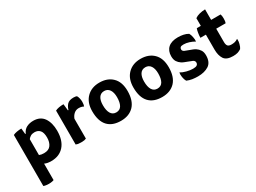

<svg xmlns="http://www.w3.org/2000/svg" viewBox="-47 -1372 3126 2343"><g transform="rotate(-30 1516.0 -200.0)"><path d="M197.3 -426.8Q195.3 -447.3 189.5 -507.8Q156.2 -507.8 124 -502Q92.8 -496.1 71.3 -485.4Q71.3 -444.3 71.3 -362.3Q71.3 -213.9 71.3 233.4Q81.1 238.3 99.6 241.2Q118.2 245.1 143.6 245.1Q169.9 245.1 188.5 241.2Q206.1 238.3 215.8 233.4Q215.8 156.2 215.8 2Q234.4 10.7 258.8 15.6Q284.2 19.5 310.5 19.5Q423.8 19.5 490.2 -55.7Q555.7 -130.9 555.7 -266.6Q555.7 -377.9 507.8 -448.2Q459 -517.6 361.3 -517.6Q309.6 -517.6 267.6 -497.1Q225.6 -475.6 205.1 -426.8Q202.1 -426.8 197.3 -426.8ZM213.9 -343.8Q227.5 -362.3 250 -376Q272.5 -388.7 304.7 -388.7Q352.5 -388.7 379.9 -357.4Q407.2 -326.2 407.2 -256.8Q407.2 -190.4 377 -149.4Q347.7 -108.4 280.3 -108.4Q261.7 -108.4 244.1 -111.3Q226.6 -115.2 213.9 -120.1Q213.9 -194.3 213.9 -343.8Z M800.8 -416Q798.8 -416 793 -416Q790 -439.5 783.2 -507.8Q747.1 -507.8 716.8 -502Q685.5 -496.1 666 -485.4Q666 -468.8 666 -436.5Q666 -329.1 666 -7.8Q675.8 -2.9 694.3 1Q712.9 3.9 738.3 3.9Q764.6 3.9 783.2 1Q800.8 -2.9 810.5 -7.8Q810.5 -100.6 810.5 -287.1Q825.2 -326.2 852.5 -349.6Q880.9 -374 918.9 -374Q942.4 -374 958 -369.1Q973.6 -365.2 987.3 -357.4Q991.2 -367.2 994.1 -381.8Q997.1 -396.5 997.1 -418Q997.1 -446.3 991.2 -468.8Q986.3 -490.2 975.6 -508.8Q966.8 -513.7 955.1 -515.6Q943.4 -517.6 928.7 -517.6Q867.2 -517.6 838.9 -487.3Q811.5 -457 800.8 -416Z M1293 -517.6Q1181.6 -517.6 1113.3 -449.2Q1043.9 -379.9 1043.9 -256.8Q1043.9 -118.2 1108.4 -48.8Q1171.9 19.5 1293 19.5Q1408.2 19.5 1475.6 -50.8Q1542 -122.1 1542 -256.8Q1542 -384.8 1473.6 -451.2Q1406.2 -517.6 1293 -517.6ZM1193.4 -255.9Q1193.4 -322.3 1217.8 -360.4Q1243.2 -399.4 1293 -399.4Q1340.8 -399.4 1367.2 -360.4Q1392.6 -322.3 1392.6 -255.9Q1392.6 -181.6 1369.1 -140.6Q1344.7 -98.6 1293 -98.6Q1243.2 -98.6 1217.8 -140.6Q1193.4 -181.6 1193.4 -255.9Z M1873 -517.6Q1761.7 -517.6 1693.4 -449.2Q1624 -379.9 1624 -256.8Q1624 -118.2 1688.5 -48.8Q1752 19.5 1873 19.5Q1988.3 19.5 2055.7 -50.8Q2122.1 -122.1 2122.1 -256.8Q2122.1 -384.8 2053.7 -451.2Q1986.3 -517.6 1873 -517.6ZM1773.4 -255.9Q1773.4 -322.3 1797.9 -360.4Q1823.2 -399.4 1873 -399.4Q1920.9 -399.4 1947.3 -360.4Q1972.7 -322.3 1972.7 -255.9Q1972.7 -181.6 1949.2 -140.6Q1924.8 -98.6 1873 -98.6Q1823.2 -98.6 1797.9 -140.6Q1773.4 -181.6 1773.4 -255.9Z M2202.1 -136.7Q2199.2 -125 2199.2 -109.4Q2199.2 -92.8 2202.1 -72.3Q2208 -33.2 2223.6 -7.8Q2255.9 6.8 2296.9 13.7Q2336.9 19.5 2376 19.5Q2468.8 19.5 2529.3 -19.5Q2588.9 -58.6 2588.9 -155.3Q2588.9 -201.2 2570.3 -229.5Q2551.8 -258.8 2524.4 -276.4Q2506.8 -288.1 2487.3 -295.9Q2467.8 -303.7 2448.2 -310.5Q2413.1 -322.3 2386.7 -334Q2360.4 -345.7 2360.4 -369.1Q2360.4 -386.7 2372.1 -397.5Q2383.8 -407.2 2416 -407.2Q2453.1 -407.2 2492.2 -394.5Q2532.2 -381.8 2566.4 -361.3Q2570.3 -390.6 2562.5 -425.8Q2555.7 -461.9 2542 -484.4Q2512.7 -502 2475.6 -509.8Q2437.5 -517.6 2400.4 -517.6Q2309.6 -517.6 2261.7 -475.6Q2213.9 -432.6 2213.9 -356.4Q2213.9 -309.6 2232.4 -280.3Q2251 -252 2278.3 -234.4Q2295.9 -222.7 2316.4 -214.8Q2335.9 -207 2354.5 -200.2Q2389.6 -187.5 2416 -175.8Q2442.4 -163.1 2442.4 -137.7Q2442.4 -115.2 2425.8 -103.5Q2409.2 -91.8 2371.1 -91.8Q2330.1 -91.8 2281.2 -104.5Q2232.4 -117.2 2202.1 -136.7Z M2858.4 -498Q2858.4 -535.2 2858.4 -646.5Q2816.4 -645.5 2778.3 -635.7Q2740.2 -626 2712.9 -606.4Q2712.9 -570.3 2712.9 -498Q2699.2 -498 2656.2 -498Q2646.5 -473.6 2641.6 -440.4Q2635.7 -406.2 2635.7 -374Q2662.1 -374 2712.9 -374Q2712.9 -321.3 2712.9 -164.1Q2712.9 -81.1 2746.1 -30.3Q2779.3 19.5 2872.1 19.5Q2909.2 19.5 2936.5 11.7Q2963.9 2.9 2986.3 -12.7Q3001 -32.2 3010.7 -70.3Q3018.6 -98.6 3017.6 -122.1Q3017.6 -131.8 3016.6 -139.6Q2994.1 -124 2970.7 -118.2Q2948.2 -113.3 2925.8 -113.3Q2885.7 -113.3 2872.1 -131.8Q2858.4 -150.4 2858.4 -185.5Q2858.4 -249 2858.4 -374Q2891.6 -374 2991.2 -374Q2995.1 -382.8 2998 -400.4Q3000 -417 3000 -435.5Q3000 -455.1 2998 -471.7Q2995.1 -489.3 2991.2 -498Q2946.3 -498 2858.4 -498Z"/></g></svg>

Font: cl
Style: Bold
Weight: 400
Designer: Mitja Miklavcic
Version: Version 7.504; 2011; Build 1021